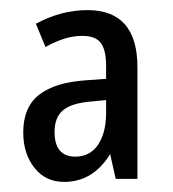

<svg xmlns="http://www.w3.org/2000/svg" viewBox="-20 -742 342 380"><path d="M153 -722Q252 -722 252 -609V-388H209L198 -437Q164 -382 107 -382Q70 -382 48 -410Q26 -438 26 -480Q26 -530 57.5 -554.5Q89 -579 149 -583L190 -586V-612Q190 -643 179.5 -657Q169 -671 143 -671Q125 -671 107.5 -665.5Q90 -660 70 -649L51 -695Q101 -722 153 -722ZM160 -541Q122 -538 105 -524Q88 -510 88 -481Q88 -432 129 -432Q158 -432 174 -455.5Q190 -479 190 -519V-544Z"/></svg>

Font: Noto Sans Sinhala ExtraCondensed
Style: Regular
Weight: 400
Width: 2
Designer: Jelle Bosma - Monotype Design Team
Foundry: Monotype Imaging Inc.
Version: Version 2.006; ttfautohint (v1.8.4.7-5d5b)